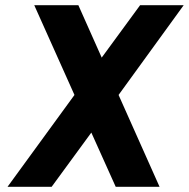

<svg xmlns="http://www.w3.org/2000/svg" viewBox="-20 -720 728 740"><path d="M520 -700 372 -498 282 -700H112L267 -354L9 0H179L332 -209L426 0H595L437 -354L688 -700Z"/></svg>

Font: Unageo
Style: ExtraBold-Italic
Weight: 800
Designer: Richard Sepsi
Foundry: Richard Sepsi
Version: Version 2.000